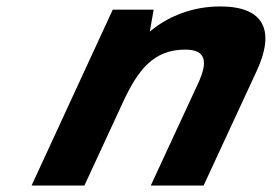

<svg xmlns="http://www.w3.org/2000/svg" viewBox="-20 -576 844 596"><path d="M445 -478 457 -546H330L78 0H242L360 -255C408 -360 457 -422 555 -422C621 -422 626 -383 594 -315L448 0H612L776 -354C836 -482 799 -556 664 -556C581 -556 505 -528 445 -478Z"/></svg>

Font: Passageway
Style: BdSuIt
Weight: 700
Foundry: Ascender Corporation
Version: Version 1.11